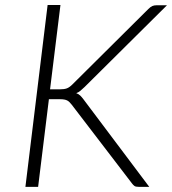

<svg xmlns="http://www.w3.org/2000/svg" viewBox="-20 -728 670 748"><path d="M175 -380H213.5Q230.5 -380 240.5 -383.8Q250.5 -387.5 262 -399L558 -693Q566.5 -701.5 573.5 -704.5Q580.5 -707.5 590 -707.5H630.5L309.5 -389Q300 -380 292.8 -374Q285.5 -368 277 -365Q286 -362 292.5 -355.8Q299 -349.5 306 -340L561.5 0H521.5Q508.5 0 503.8 -3.5Q499 -7 494.5 -13L259.5 -320Q255 -325.5 251.2 -329.5Q247.5 -333.5 242.5 -336.2Q237.5 -339 230.5 -340.2Q223.5 -341.5 212.5 -341.5H170.5L128.5 0H79L165.5 -708.5H215.5Z"/></svg>

Font: Lato TR Light
Style: Italic
Weight: 300
Italic angle: -12°
Designer: Lukasz Dziedzic
Foundry: Lukasz Dziedzic
Version: Version 1.104 2013